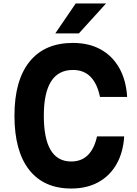

<svg xmlns="http://www.w3.org/2000/svg" viewBox="-20 -1066 790 1105"><path d="M389.8 19Q232.1 19 147.6 -88.9Q63.2 -196.7 63.2 -400Q63.2 -603.3 150 -711.1Q236.8 -819 399.8 -819Q491.5 -819 559.2 -781.7Q626.9 -744.5 666.4 -674.7Q705.8 -604.8 711.8 -508.1H555.3Q540.3 -583.7 501.5 -623.6Q462.7 -663.4 399.8 -663.4Q316.1 -663.4 274.1 -597.6Q232.2 -531.7 232.2 -400Q232.2 -268.3 271.6 -202.4Q311.1 -136.6 389.8 -136.6Q448.9 -136.6 486 -173.7Q523.1 -210.7 538.3 -280.9H694.8Q688.8 -187.7 650.1 -120.4Q611.4 -53.2 545.3 -17.1Q479.2 19 389.8 19ZM298.2 -873.7 415.6 -1045.9H590.2L433.9 -873.7Z"/></svg>

Font: Martian Mono SemiExpanded
Style: Regular
Weight: 400
Width: 6
Monospace: yes
Designer: Roman Shamin
Foundry: Evil Martians
Version: Version 1.000